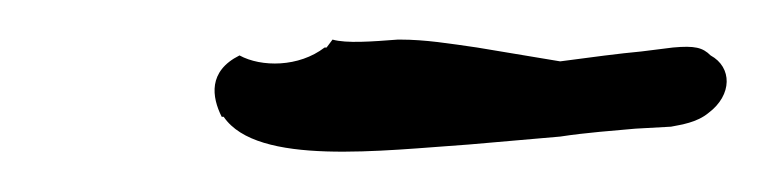

<svg xmlns="http://www.w3.org/2000/svg" viewBox="-20 -332 387 97"><path d="M217 -259 263 -263C276 -265 290 -266 301 -267L319 -268C324 -269 332 -270 338 -275C350 -284 350 -298 339 -304C335 -308 331 -309 320 -308L304 -306C293 -305 278 -303 263 -301L221 -308C207 -310 195 -312 182 -312H181C168 -311 155 -310 148 -312L145 -308H144C131 -298 112 -298 101 -304C85 -296 87 -283 92 -273H93C110 -248 173 -256 217 -259Z"/></svg>

Font: Stray Cat
Style: BdCnObl
Weight: 700
Version: Version 1.0